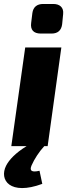

<svg xmlns="http://www.w3.org/2000/svg" viewBox="-43 -736 355 967"><path d="M226 -716H174C144 -716 124 -701 120 -670L114 -621C109 -586 126 -567 162 -567H217C248 -567 266 -583 270 -614L275 -665C279 -699 257 -716 226 -716ZM14 0H91C34 35 3 69 -12 98C-49 171 8 250 170 190L156 124C117 133 104 125 116 97C130 65 154 28 180 0H197L266 -497H84Z"/></svg>

Font: Exo 2 Extra Bold
Style: Italic
Weight: 800
Italic angle: -8°
Designer: Natanael Gama
Version: Version 1.001;PS 001.001;hotconv 1.0.88;makeotf.lib2.5.64775